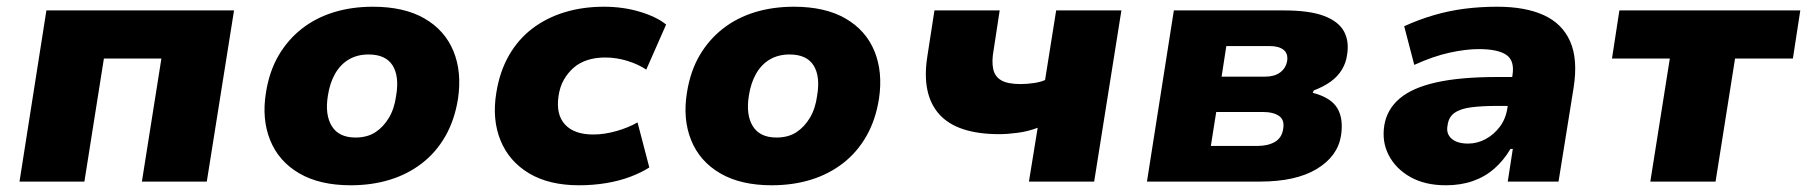

<svg xmlns="http://www.w3.org/2000/svg" viewBox="-20 -540 5374 571"><path d="M38 0 118 -509H676L595 0H402L460 -366H289L231 0Z M1023 11Q931 11 870 -24.5Q809 -60 783.5 -123Q758 -186 771 -265Q781 -328 808.5 -375Q836 -422 877.5 -454.5Q919 -487 972.5 -503.5Q1026 -520 1089 -520Q1182 -520 1242.5 -485Q1303 -450 1328.5 -388Q1354 -326 1342 -246Q1332 -183 1304.5 -135Q1277 -87 1235 -54.5Q1193 -22 1139.5 -5.5Q1086 11 1023 11ZM1037 -131Q1072 -131 1096 -146.5Q1120 -162 1136.5 -189.5Q1153 -217 1158 -255Q1168 -313 1147.5 -345.5Q1127 -378 1076 -378Q1043 -378 1018 -363.5Q993 -349 977 -321.5Q961 -294 955 -255Q946 -198 967 -164.5Q988 -131 1037 -131Z M1702 11Q1613 11 1553.5 -24.5Q1494 -60 1468.5 -122.5Q1443 -185 1456 -264Q1466 -327 1493.5 -375Q1521 -423 1563 -455Q1605 -487 1659 -503.5Q1713 -520 1776 -520Q1833 -520 1883 -505Q1933 -490 1961 -467L1902 -333Q1878 -349 1845.5 -359Q1813 -369 1780 -369Q1751 -369 1727.5 -361.5Q1704 -354 1686.5 -339Q1669 -324 1657 -303Q1645 -282 1641 -254Q1633 -199 1660.5 -169.5Q1688 -140 1744 -140Q1777 -140 1812.5 -150Q1848 -160 1876 -176L1911 -42Q1888 -27 1855 -14.5Q1822 -2 1783 4.5Q1744 11 1702 11Z M2275 11Q2183 11 2122 -24.5Q2061 -60 2035.5 -123Q2010 -186 2023 -265Q2033 -328 2060.5 -375Q2088 -422 2129.5 -454.5Q2171 -487 2224.5 -503.5Q2278 -520 2341 -520Q2434 -520 2494.5 -485Q2555 -450 2580.5 -388Q2606 -326 2594 -246Q2584 -183 2556.5 -135Q2529 -87 2487 -54.5Q2445 -22 2391.5 -5.5Q2338 11 2275 11ZM2289 -131Q2324 -131 2348 -146.5Q2372 -162 2388.5 -189.5Q2405 -217 2410 -255Q2420 -313 2399.5 -345.5Q2379 -378 2328 -378Q2295 -378 2270 -363.5Q2245 -349 2229 -321.5Q2213 -294 2207 -255Q2198 -198 2219 -164.5Q2240 -131 2289 -131Z M3040 0 3066 -160Q3037 -149 3006 -145Q2975 -141 2952 -141Q2826 -141 2773 -200.5Q2720 -260 2738 -373L2759 -509H2953L2935 -391Q2929 -359 2933.5 -336Q2938 -313 2957 -301.5Q2976 -290 3015 -290Q3034 -290 3054.5 -293Q3075 -296 3088 -302L3121 -509H3315L3234 0Z M3391 0 3471 -509H3798Q3875 -509 3918 -492.5Q3961 -476 3977 -446.5Q3993 -417 3986 -376Q3983 -353 3970.5 -332.5Q3958 -312 3937 -297Q3916 -282 3887 -271L3884 -264Q3938 -250 3957 -218.5Q3976 -187 3968 -136Q3958 -75 3896 -37.5Q3834 0 3727 0ZM3581 -106H3719Q3751 -106 3771.5 -118Q3792 -130 3796 -156Q3801 -183 3784 -195Q3767 -207 3735 -207H3597ZM3613 -312H3742Q3770 -312 3787 -324.5Q3804 -337 3808 -359Q3811 -381 3797 -392Q3783 -403 3756 -403H3627Z M4280 11Q4218 11 4174.5 -13.5Q4131 -38 4110 -78.5Q4089 -119 4097 -168Q4105 -215 4142.5 -247Q4180 -279 4251.5 -295Q4323 -311 4433 -311H4501L4488 -225H4433Q4388 -225 4356 -221Q4324 -217 4306 -204.5Q4288 -192 4285 -167Q4280 -143 4296.5 -128Q4313 -113 4346 -113Q4373 -113 4397.5 -126Q4422 -139 4440 -162.5Q4458 -186 4463 -219L4478 -316Q4485 -360 4459.5 -377Q4434 -394 4378 -394Q4340 -394 4291.5 -383.5Q4243 -373 4186 -347L4156 -462Q4200 -482 4244.5 -495Q4289 -508 4335.5 -514Q4382 -520 4433 -520Q4516 -520 4571 -495Q4626 -470 4649.5 -417Q4673 -364 4660 -280L4615 0H4464L4479 -97H4472Q4452 -63 4424 -38.5Q4396 -14 4360 -1.5Q4324 11 4280 11Z M4888 0 4946 -366H4774L4796 -509H5334L5312 -366H5140L5082 0Z"/></svg>

Font: Nunito Sans 6pt Black
Style: Italic
Weight: 900
Italic angle: -9°
Version: Version 3.101;gftools[0.9.27]